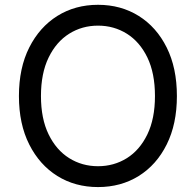

<svg xmlns="http://www.w3.org/2000/svg" viewBox="-20 -757 803 787"><path d="M381.8 9.8Q288.1 9.8 215.1 -35.6Q142.1 -81.1 99.9 -164.8Q57.6 -248.5 57.6 -363.3Q57.6 -478.5 99.9 -562.3Q142.1 -646 215.1 -691.7Q288.1 -737.3 381.8 -737.3Q475.6 -737.3 548.6 -691.7Q621.6 -646 663.3 -562.3Q705.1 -478.5 705.1 -363.3Q705.1 -248.5 663.3 -164.8Q621.6 -81.1 548.6 -35.6Q475.6 9.8 381.8 9.8ZM381.8 -75.7Q446.8 -75.7 499.8 -108.6Q552.7 -141.6 584 -206.1Q615.2 -270.5 615.2 -363.3Q615.2 -457 584 -521.5Q552.7 -585.9 499.8 -618.9Q446.8 -651.9 381.8 -651.9Q316.4 -651.9 263.4 -618.7Q210.4 -585.4 179.2 -521Q147.9 -456.5 147.9 -363.3Q147.9 -270.5 179.2 -206.3Q210.4 -142.1 263.4 -108.9Q316.4 -75.7 381.8 -75.7Z"/></svg>

Font: Inter 16pt
Style: Regular
Weight: 400
Version: Version 4.001;git-66647c0bb